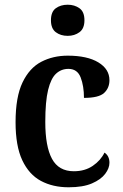

<svg xmlns="http://www.w3.org/2000/svg" viewBox="-20 -784 520 814"><path d="M271 10Q204 10 153.5 -17Q103 -44 74.5 -104.5Q46 -165 46 -266Q46 -373 75.5 -434.5Q105 -496 155 -522Q205 -548 267 -548Q350 -548 397 -519.5Q444 -491 444 -444Q444 -411 421.5 -390Q399 -369 336 -369Q336 -419 322 -455.5Q308 -492 270 -492Q240 -492 218 -472Q196 -452 184 -403Q172 -354 172 -267Q172 -163 200.5 -110.5Q229 -58 293 -58Q340 -58 373.5 -81Q407 -104 423 -137Q444 -123 444 -94Q444 -71 426 -47Q408 -23 370 -6.5Q332 10 271 10ZM267 -632Q237 -632 216.5 -647.5Q196 -663 196 -698Q196 -734 216.5 -749Q237 -764 267 -764Q296 -764 317 -749Q338 -734 338 -698Q338 -663 317 -647.5Q296 -632 267 -632Z"/></svg>

Font: Noto Serif Ethiopic SemiCondensed SemiBold
Style: Regular
Weight: 600
Width: 4
Designer: Monotype Design Team
Foundry: Monotype Imaging Inc.
Version: Version 2.102; ttfautohint (v1.8.4.7-5d5b)